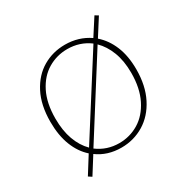

<svg xmlns="http://www.w3.org/2000/svg" viewBox="-185 -924 1126 1155"><g transform="rotate(-30 377.5 -346.5)"><path d="M573 -632Q624 -588 652.5 -519Q681 -450 681 -357Q681 -244 639 -161.5Q597 -79 526 -36Q455 7 369 7Q273 7 202 -45L129 71L106 56L180 -62Q130 -106 102.5 -176.5Q75 -247 75 -341Q75 -457 117 -538Q159 -619 228.5 -659.5Q298 -700 382 -700Q477 -700 551 -649L625 -764L648 -750ZM199 -91 535 -620Q468 -670 381 -670Q308 -670 246.5 -633.5Q185 -597 148 -523.5Q111 -450 111 -343Q111 -259 134 -196Q157 -133 199 -91ZM644 -354Q644 -437 620 -499.5Q596 -562 554 -603L219 -73Q286 -23 371 -23Q445 -23 507 -60.5Q569 -98 606.5 -173Q644 -248 644 -354Z"/></g></svg>

Font: Bitter Pro ExtraLight
Style: Regular
Weight: 275
Designer: Sol Matas, and Bitter project Authors
Foundry: Sol Matas
Version: Version 1.010